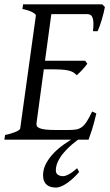

<svg xmlns="http://www.w3.org/2000/svg" viewBox="-20 -635 502 873"><path d="M418 -119.1Q408.2 -76.7 398.2 -45.4Q388.2 -14.2 382.8 0H0L2.9 -21Q33.7 -27.8 52.2 -35.9Q70.8 -43.9 71.8 -50.8L143.1 -564Q144 -569.8 128.9 -578.6Q113.8 -587.4 82 -594.2L85 -615.2H444.8L457 -603Q454.6 -590.3 450.9 -575.2Q447.3 -560.1 442.6 -544.9Q438 -529.8 433.1 -516.1Q428.2 -502.4 423.8 -493.2H402.8Q405.3 -515.6 404.8 -530.5Q404.3 -545.4 400.9 -554.4Q397.5 -563.5 391.6 -567.1Q385.7 -570.8 377 -570.8H213.4L184.6 -358.9H367.2L377 -345.2Q372.1 -338.4 366 -331.1Q359.9 -323.7 353.3 -316.7Q346.7 -309.6 340.3 -303.5Q334 -297.4 329.1 -293Q321.3 -301.3 312.5 -306.4Q303.7 -311.5 290.8 -314.5Q277.8 -317.4 259 -318.6Q240.2 -319.8 212.9 -319.8H179.2L146 -75.2Q145 -67.9 147.5 -62.3Q149.9 -56.6 159.2 -52.5Q168.5 -48.3 186 -46.1Q203.6 -43.9 232.9 -43.9H292Q312.5 -43.9 326.7 -46.4Q340.8 -48.8 352.3 -57.4Q363.8 -65.9 374.5 -82.5Q385.3 -99.1 398.9 -127.9L418 -119.1ZM339.8 147Q328.6 160.2 315.2 172.9Q301.8 185.5 287.8 195.6Q273.9 205.6 260 211.7Q246.1 217.8 233.9 217.8Q222.7 217.8 212.2 215.1Q201.7 212.4 193.6 206.1Q185.5 199.7 180.7 189Q175.8 178.2 175.8 162.1Q175.8 133.8 189.5 108.4Q203.1 83 224.6 60.8Q246.1 38.6 272.5 20.3Q298.8 2 324.2 -12.2L348.6 -9.3Q328.6 3.9 308.1 21.2Q287.6 38.6 271 57.9Q254.4 77.1 244.1 98.1Q233.9 119.1 233.9 140.1Q233.9 152.8 243.2 159.4Q252.4 166 266.6 166Q277.3 166 293.7 157.2Q310.1 148.4 330.6 129.9L339.8 147Z"/></svg>

Font: Gentium
Style: Italic
Weight: 400
Italic angle: -7°
Designer: J. Victor Gaultney
Version: Version 1.02; 2005; OFL release